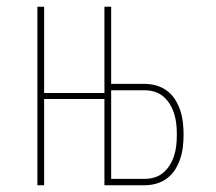

<svg xmlns="http://www.w3.org/2000/svg" viewBox="-20 -550 640 570"><path d="M91 0V-530H111V-274H300V-256H111V0ZM290 0V-530H310V-301H409Q427 -301 444.5 -296Q462 -291 476.5 -280Q491 -269 500.5 -253.5Q510 -238 515.5 -221Q521 -204 523 -186Q525 -168 525 -150Q525 -133 523 -115Q521 -97 515.5 -80Q510 -63 500.5 -47.5Q491 -32 476.5 -21Q462 -10 444.5 -5Q427 0 409 0ZM310 -19H409Q425 -19 439.5 -23.5Q454 -28 465.5 -38Q477 -48 485 -61.5Q493 -75 497.5 -90Q502 -105 503.5 -120Q505 -135 505 -150Q505 -166 503.5 -181Q502 -196 497.5 -211Q493 -226 485 -239.5Q477 -253 465.5 -263Q454 -273 439.5 -277.5Q425 -282 409 -282H310Z"/></svg>

Font: Iosevka Curly Thin Extended
Style: Regular
Weight: 100
Width: 7
Monospace: yes
Designer: Belleve Invis
Foundry: Belleve Invis
Version: Version 11.1.0; ttfautohint (v1.8.3)